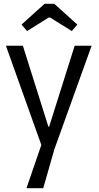

<svg xmlns="http://www.w3.org/2000/svg" viewBox="-20 -822 519 1008"><path d="M119 166 197 -61 11 -582H100L234 -157H238L372 -582H461L265 -37L207 166ZM122 -659 93 -693 214 -802H265L386 -693L357 -659L243 -730H236Z"/></svg>

Font: Ruda
Style: Regular
Weight: 400
Designer: Mariela Monsalve and Angelina Sanchez
Foundry: Mariela Monsalve and Angelina Sanchez
Version: Version 2.000